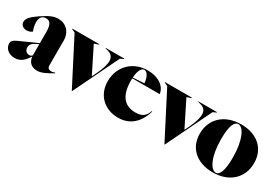

<svg xmlns="http://www.w3.org/2000/svg" viewBox="16 -1177 2620 1847"><g transform="rotate(30 1326.0 -254.0)"><path d="M129 15C199 15 236 -29 271 -83C275 -27 312 13 376 13C432 13 482 -19 541 -52V-59C525 -54 514 -50 497 -50C471 -50 456 -66 456 -87V-366C456 -463 393 -523 307 -523C255 -523 210 -501 135 -451C57 -399 30 -366 30 -330C30 -295 57 -273 97 -273C129 -273 149 -287 157 -294C145 -320 137 -355 137 -387C137 -450 170 -468 203 -468C242 -468 270 -443 270 -359V-231L74 -143C30 -123 15 -108 15 -80C15 -33 56 15 129 15ZM185 -136C185 -166 201 -185 237 -203L270 -219V-96C264 -87 254 -80 236 -80C206 -80 185 -104 185 -136Z M766 15H768L1011 -486L1048 -503V-508H842V-503L855 -500C935 -482 975 -436 880 -241L862 -204L721 -486L770 -503V-508H471V-503L508 -486Z M1278 15C1438 15 1507 -104 1535 -201L1529 -203C1510 -149 1481 -112 1398 -112C1280 -112 1208 -184 1208 -359C1208 -367 1208 -375 1209 -382H1513C1505 -456 1432 -523 1298 -523C1149 -523 1018 -416 1018 -241C1018 -86 1128 15 1278 15ZM1209 -391C1214 -470 1239 -511 1270 -511C1304 -511 1329 -461 1334 -399Z M1795 15H1797L2040 -486L2077 -503V-508H1871V-503L1884 -500C1964 -482 2004 -436 1909 -241L1891 -204L1750 -486L1799 -503V-508H1500V-503L1537 -486Z M2330 15C2518 15 2632 -101 2632 -261C2632 -424 2513 -523 2342 -523C2151 -523 2037 -407 2037 -247C2037 -84 2156 15 2330 15ZM2241 -304C2241 -462 2275 -511 2314 -511C2370 -511 2428 -400 2428 -204C2428 -46 2394 3 2359 3C2299 3 2241 -109 2241 -304Z"/></g></svg>

Font: Nyght Serif Dark
Style: Regular
Weight: 800
Designer: Maksym Kobuzan
Version: Version 0.410;Glyphs 3.1.2 (3151)